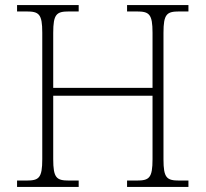

<svg xmlns="http://www.w3.org/2000/svg" viewBox="-20 -734 808 754"><path d="M47 0H289V-25H251C202 -25 189 -35 189 -109V-358H579V-109C579 -35 566 -25 517 -25H479V0H720V-25H684C635 -25 622 -35 622 -108V-605C622 -679 635 -689 684 -689H720V-714H479V-689H517C566 -689 579 -679 579 -605V-389H189V-605C189 -679 202 -689 251 -689H289V-714H47V-689H84C133 -689 146 -679 146 -606V-109C146 -35 133 -25 84 -25H47Z"/></svg>

Font: Noto Serif Gurmukhi ExtraLight
Style: Regular
Weight: 200
Designer: Vaibhav Singh and the Monotype Design Team
Foundry: Monotype Imaging Inc.
Version: Version 2.004